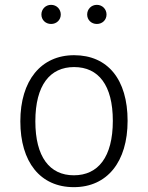

<svg xmlns="http://www.w3.org/2000/svg" viewBox="-20 -762 611 793"><path d="M191 -742C168 -742 151 -724 151 -702C151 -680 168 -663 191 -663C214 -663 231 -680 231 -702C231 -724 214 -742 191 -742ZM380 -742C357 -742 340 -724 340 -702C340 -680 357 -663 380 -663C403 -663 420 -680 420 -702C420 -724 403 -742 380 -742ZM286 -534C149 -534 64 -429 64 -261C64 -93 146 11 285 11C423 11 507 -94 507 -263C507 -434 425 -534 286 -534ZM286 -485C387 -485 446 -410 446 -263C446 -113 385 -38 285 -38C185 -38 126 -114 126 -261C126 -411 187 -485 286 -485Z"/></svg>

Font: FiraGO Light
Style: Regular
Weight: 300
Designer: bBox Type
Foundry: bBox Type GmbH
Version: Version 1.001;PS 001.001;hotconv 1.0.88;makeotf.lib2.5.64775